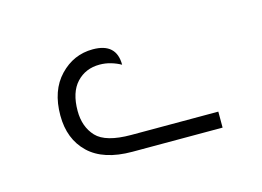

<svg xmlns="http://www.w3.org/2000/svg" viewBox="-40 -839 396 290"><g transform="rotate(-15 157.5 -694.5)"><path d="M138 -612Q93 -612 70 -634Q47 -656 47 -693Q47 -732 68.5 -754.5Q90 -777 120 -777Q157 -777 157 -743Q150 -747 141.5 -749.5Q133 -752 124 -752Q102 -752 88 -737Q74 -722 74 -693Q74 -668 88.5 -652.5Q103 -637 143 -637H279V-612Z"/></g></svg>

Font: Noto Serif Armenian Condensed Thin
Style: Regular
Weight: 100
Width: 3
Designer: Monotype Design Team
Foundry: Monotype Imaging Inc.
Version: Version 2.008; ttfautohint (v1.8.4.7-5d5b)